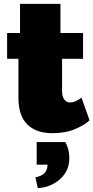

<svg xmlns="http://www.w3.org/2000/svg" viewBox="-20 -670 482 990"><path d="M169.2 62.5H316.7Q337.5 98.3 337.5 145.8Q337.5 210 290.4 252.9Q243.3 295.8 175 300L162.5 244.2Q225 233.3 225 179.2H169.2ZM16.7 -366.7V-500H83.3V-650H291.7V-500H408.3V-366.7H300V-200Q300 -170.8 312.1 -156.2Q324.2 -141.7 341.7 -141.7Q368.3 -141.7 400 -166.7L441.7 -50Q420 -27.5 369.6 -5.4Q319.2 16.7 250 16.7Q166.7 16.7 120.8 -28.3Q75 -73.3 75 -166.7V-366.7Z"/></svg>

Font: BoonTook
Style: Regular
Weight: 400
Designer: Sungsit Sawaiwan
Foundry: FontUni
Version: Version 3.0